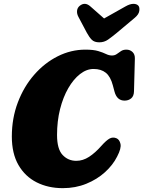

<svg xmlns="http://www.w3.org/2000/svg" viewBox="-20 -968 745 998"><path d="M585 -249.5Q601 -243 606.2 -220.2Q611.5 -197.5 589 -154.5Q567 -110.5 525.8 -73Q484.5 -35.5 428.5 -12.8Q372.5 10 306.5 10Q230.5 10 170.5 -20.2Q110.5 -50.5 76 -110.2Q41.5 -170 41.5 -258.5Q41.5 -353.5 72.8 -435.8Q104 -518 157.8 -579.5Q211.5 -641 280.2 -675.5Q349 -710 424 -710Q466 -710 490.8 -702.5Q515.5 -695 531.2 -687.2Q547 -679.5 562 -679.5Q576.5 -679.5 587.2 -687.2Q598 -695 609.2 -702.5Q620.5 -710 637 -710Q656 -710 669 -697.5Q682 -685 681 -662.5L676.5 -494Q676 -468.5 662 -456.8Q648 -445 627.5 -445Q587.5 -445 575 -492.5L566.5 -524.5Q554.5 -570 530 -589.8Q505.5 -609.5 466.5 -609.5Q430 -609.5 396 -583Q362 -556.5 335 -509.8Q308 -463 292.2 -400.8Q276.5 -338.5 276.5 -266.5Q276.5 -193.5 305.2 -162.8Q334 -132 376.5 -132Q411 -132 443 -152.8Q475 -173.5 507.5 -210.5Q532.5 -238.5 549.5 -247.8Q566.5 -257 585 -249.5ZM587.5 -797.5Q561.5 -776 541.5 -762Q521.5 -748 496 -748Q470.5 -748 457.2 -761.2Q444 -774.5 431.5 -797.5L387.5 -880.5Q379 -896.5 380.5 -912Q382 -927.5 394 -937.5Q421.5 -960 450 -934.5L521 -872L632 -934.5Q655.5 -948 673.5 -948Q691.5 -948 700 -937.5Q706.5 -929 704 -911Q701.5 -893 680.5 -875.5Z"/></svg>

Font: Fraunces 144pt SuperSoft Black
Style: Italic
Weight: 900
Italic angle: -16°
Version: Version 1.000;[b76b70a41]